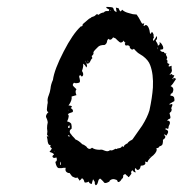

<svg xmlns="http://www.w3.org/2000/svg" viewBox="-20 -535 538 555"><path d="M116 -190 113 -197Q112 -203 120 -211Q114 -212 116 -224L117 -233Q118 -236 118 -240Q116 -248 121 -260L124 -269L126 -279Q127 -291 133 -304Q137 -334 164 -386Q190 -437 214 -459Q216 -458 218 -460L219 -463V-465L226 -471L233 -477Q238 -482 242 -483Q244 -486 252 -488L255 -490L258 -493Q261 -495 265 -492Q271 -498 280 -499Q281 -501 286 -503H294Q298 -507 293 -509L289 -511Q287 -513 287 -515Q306 -515 307 -512L308 -510L309 -507Q310 -503 317 -500L316 -507L315 -513L323 -511L325 -506L327 -503Q329 -500 333 -507Q340 -500 353 -497L364 -494L375 -493L381 -484L386 -475L388 -471L390 -468Q391 -465 397 -468L396 -464L395 -460Q396 -459 398 -461L400 -462L401 -463Q407 -462 410 -454L412 -448L413 -442Q414 -432 419 -443Q422 -441 424 -435V-430L425 -427Q420 -419 424 -417L429 -424L433 -431Q436 -422 430 -418L432 -414L434 -411Q437 -406 436 -403Q444 -405 441 -413Q446 -412 451 -401Q453 -396 451 -393.5Q449 -391 444 -392Q442 -388 447 -386Q451 -384 454 -385Q455 -379 461 -381Q459 -377 460 -376L462 -372Q465 -367 461 -364Q463 -362 464 -360V-356Q462 -352 470 -350Q466 -344 468 -343Q469 -342 476 -345V-338L477 -331Q476 -324 470 -320Q472 -318 473 -320L477 -321Q480 -322 477 -318Q482 -318 484 -317L481 -311Q479 -307 477 -309L479 -307L481 -305V-310L485 -309L489 -307Q478 -289 473 -286Q486 -281 478 -266L476 -265L474 -264Q472 -260 473 -258Q479 -259 483 -254Q485 -248 484 -243L469 -234Q470 -233 471 -233H473Q476 -235 477.5 -234Q479 -233 478 -230L476 -225Q474 -222 476 -220Q477 -218 475 -213L470 -208Q474 -195 472 -193L471 -192L468 -191Q465 -189 463 -186Q467 -187 469.5 -184.5Q472 -182 471 -178L470 -175L468 -171Q467 -168 467 -164Q465 -162 463 -163L461 -164L459 -165V-163L458 -161Q466 -159 466 -154Q466 -150 461 -143L459 -144Q457 -146 456 -147Q454 -145 456 -143L457 -142L458 -140Q458 -135 451 -131V-125L450 -119Q449 -114 441 -112Q438 -106 432 -107Q436 -98 423 -86L418 -82L413 -77Q408 -72 406 -66L403 -67L399 -68Q402 -62 398 -59Q394 -56 387 -56L385 -49Q384 -46 380 -44Q377 -43 375 -45L373 -48L371 -49Q368 -43 373 -37Q367 -36 363 -43Q357 -39 360 -33Q353 -23 352 -23Q350 -23 349 -26L346 -28L342 -32Q337 -30 336 -28V-24L335 -20Q332 -19 331 -16L330 -15L329 -13Q326 -10 324 -9Q322 -8 320 -10L319 -13L317 -15Q310 -18 305 -17Q297 -15 296 -10Q289 -6 284 -6Q281 -6 278 -11L274 -15Q271 -18 269 -19L265 -15L263 -8Q262 -4 260 -1.5Q258 1 256 0L254 -4V-9Q252 -13 249 -17Q247 -11 245 -3Q237 -5 237 -10Q225 -5 224 -9L223 -12L222 -15Q220 -18 217 -20Q214 -15 209 -13Q209 -16 206 -19L204 -21L203 -23Q202 -19 195 -22Q189 -24 187 -27L184 -31L181 -35Q176 -34 171 -39Q168 -43 170 -50H164L158 -49H150Q143 -50 140 -67Q147 -70 143 -80Q136 -77 133 -80Q129 -84 136 -88Q136 -92 123 -96L127 -101L130 -106Q122 -111 127 -116Q120 -114 118 -125L117 -133Q117 -134 116 -137Q116 -139 115 -140L117 -141H119V-138Q120 -139 119 -142L117 -144L116 -146L117 -155L116 -164Q116 -173 118 -181Q118 -184 116 -190ZM186 -177Q188 -169 187 -163Q176 -156 187 -145Q187 -144 192 -139L195 -136L198 -132Q207 -129 218 -118Q222 -117 226 -114L230 -111L232 -108Q239 -101 246 -108Q254 -102 268 -102Q272 -103 276 -102L284 -99Q293 -96 298 -101Q303 -99 308 -102L312 -104Q314 -106 317 -104Q319 -106 321 -106L326 -107Q331 -108 333 -113Q334 -112 335 -111Q336 -110 337 -110Q338 -116 349 -121Q350 -124 356 -128L360 -130L363 -132L377 -152L391 -172Q406 -196 412 -216Q420 -253 422 -282Q424 -321 414 -347Q409 -361 393 -373L379 -382Q372 -388 367 -394Q363 -390 359 -393Q354 -397 355 -401Q350 -406 344 -403Q338 -409 343 -411Q338 -414 338 -418Q334 -412 329 -412Q326 -412 319 -419L314 -424Q311 -425 307 -427Q300 -416 293 -423L290 -418L289 -413Q287 -407 282 -405Q268 -405 263 -399L260 -396L256 -392Q251 -387 250 -384Q252 -378 245 -373L247 -367Q244 -364 243 -362L240 -356Q236 -349 229 -352Q234 -344 229 -340Q227 -347 220 -351Q222 -344 217 -330Q218 -328 220 -324Q221 -320 220 -317Q218 -314 217 -314Q216 -313 212 -318Q207 -316 210 -309L211 -303Q212 -299 209 -296Q198 -293 194 -296Q188 -290 192 -286L196 -282L201 -277Q196 -271 201 -260L194 -258Q188 -256 187 -256Q189 -245 178 -230Q186 -230 188 -227Q187 -224 184 -223Q186 -222 190 -218Q193 -211 187 -210L181 -208Q177 -206 176 -205Q182 -201 174 -184Q183 -182 186 -177ZM177 -168Q176 -167 177 -166Q178 -165 181 -165V-169L182 -172Q179 -172 178 -171Q177 -170 177 -168ZM180 -144H178L176 -143L178 -141L181 -140Q182 -140 181 -141Q181 -143 180 -144ZM156 -58V-63Q156 -67 155 -68Q152 -58 156 -58ZM229 -352V-355Q229 -356 227 -360Q227 -358 229 -352ZM232 -360 234 -357 235 -354Q236 -358 232 -360ZM435 -392Q437 -397 436 -399Q435 -397 435 -392ZM179 -215Q179 -217 178 -218Q178 -216 179 -215ZM301 -504Q301 -506 300 -506Q298 -504 301 -504ZM136 -97H137V-99ZM413 -83V-81H414Q414 -83 413 -83Z"/></svg>

Font: Kom-post
Style: Regular
Weight: 400
Designer: @guaschetti
Foundry: guaschetti
Version: Version 1.00 December 6, 2021, initial release